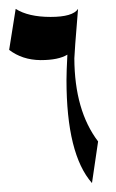

<svg xmlns="http://www.w3.org/2000/svg" viewBox="-20 -494 259 430"><path d="M186 -84Q128.9 -148.9 128.9 -314.9Q128.9 -333.5 130.9 -371.6Q110.8 -359.4 71.8 -359.4Q71.8 -359.4 70.3 -359.4Q29.8 -359.9 0.5 -382.3L15.1 -474.1Q43.5 -456.1 93.3 -456.1Q143.1 -456.1 154.8 -474.1Q146.5 -373.5 146.5 -363.3Q147 -246.6 199.7 -177.2Z"/></svg>

Font: AMoshref-Thulth
Style: Regular
Weight: 400
Designer: Ali Moshref
Foundry: Ali Moshref
Version: Version 0.1